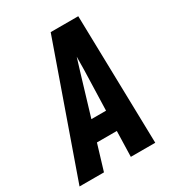

<svg xmlns="http://www.w3.org/2000/svg" viewBox="-199 -844 875 953"><g transform="rotate(-30 238.5 -367.5)"><path d="M-23 0 236 -735H394L411 0H271L275 -146H161L117 0ZM279 -260 286 -490Q286 -509 286.5 -527.5Q287 -546 287 -565Q281 -546 275.5 -527.5Q270 -509 264 -490L195 -260Z"/></g></svg>

Font: Iosevka Heavy Oblique
Style: Regular
Weight: 900
Italic angle: -9°
Monospace: yes
Designer: Belleve Invis
Foundry: Belleve Invis
Version: Version 32.5.0; ttfautohint (v1.8.4)